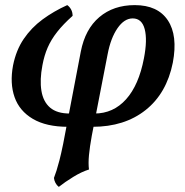

<svg xmlns="http://www.w3.org/2000/svg" viewBox="-20 -487 724 751"><path d="M210 244Q202 238 197 228.5Q192 219 191 209Q196 196 201 180.5Q206 165 212.5 140Q219 115 227 76L296 -285Q313 -373 368.5 -420Q424 -467 507 -467Q597 -467 636.5 -407.5Q676 -348 656 -242Q632 -122 549.5 -56.5Q467 9 342 9L350 -43Q423 -43 473 -98.5Q523 -154 543 -259Q557 -331 546 -373Q535 -415 499 -415Q466 -415 439.5 -376.5Q413 -338 401 -275L339 44Q331 88 328 120Q325 152 328 176Q299 185 266.5 205Q234 225 210 244ZM246 9Q161 9 108.5 -22Q56 -53 37 -107Q18 -161 31 -231Q43 -291 73 -335Q103 -379 146.5 -411Q190 -443 243 -467Q252 -461 258 -450Q264 -439 264 -425Q227 -392 203.5 -362Q180 -332 166.5 -301Q153 -270 146 -232Q135 -175 142 -132Q149 -89 176 -66Q203 -43 252 -43Z"/></svg>

Font: Vollkorn Medium
Style: Italic
Weight: 500
Italic angle: -11°
Designer: Friedrich Althausen
Foundry: Friedrich Althausen
Version: Version 5.000